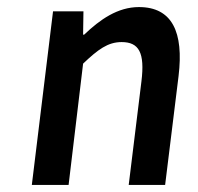

<svg xmlns="http://www.w3.org/2000/svg" viewBox="-20 -523 560 543"><path d="M70 0H174L215 -343C257 -383 285 -404 324 -404C373 -404 390 -374 380 -293L344 0H447L485 -308C500 -432 467 -503 373 -503C313 -503 263 -468 218 -425H215L216 -491H130Z"/></svg>

Font: Falling Sky
Style: CondObl
Weight: 400
Designer: Paul D. Hunt
Foundry: Adobe Systems Incorporated
Version: Version 1.02